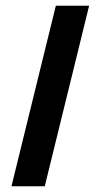

<svg xmlns="http://www.w3.org/2000/svg" viewBox="-20 -650 334 670"><path d="M291 -629.9 136.2 0H20L174.8 -629.9Z"/></svg>

Font: Sinkin Sans 500 Medium Italic
Style: Regular
Weight: 500
Italic angle: -112°
Designer: Keith Bates
Foundry: K-Type
Version: Sinkin Sans (version 1.0)  by Keith Bates   •   © 2014   www